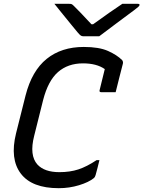

<svg xmlns="http://www.w3.org/2000/svg" viewBox="-20 -966 751 1006"><path d="M288 20Q147 20 89 -56.5Q31 -133 64 -267L114 -466Q147 -595 224.5 -657.5Q302 -720 419 -720Q499 -720 546 -699Q593 -678 620 -651Q626 -643 624 -633Q615 -599 605 -559Q595 -519 586 -483H510Q499 -483 502 -494Q508 -520 515 -547Q522 -574 529 -604Q486 -634 415 -634Q336 -634 284 -588.5Q232 -543 206 -442L159 -254Q133 -152 176 -104Q213 -64 291 -64Q347 -64 391 -78.5Q435 -93 486 -127H501Q496 -106 491 -86.5Q486 -67 481 -49Q478 -38 472 -33Q445 -11 394 4.5Q343 20 288 20ZM500 -776H416Q409 -776 403.5 -779.5Q398 -783 387 -796Q378 -807 356.5 -833Q335 -859 310.5 -889.5Q286 -920 265 -946H341Q352 -946 356 -944Q360 -942 367 -935Q380 -922 403 -898.5Q426 -875 459 -839Q463 -839 468 -839Q516 -874 553.5 -900Q591 -926 621 -946H701Q713 -946 711 -939Q710 -935 705 -930.5Q700 -926 682 -912Q666 -900 641.5 -882Q617 -864 590.5 -844Q564 -824 540 -806Q516 -788 500 -776Z"/></svg>

Font: Recursive Mn Lnr St
Style: Italic
Weight: 400
Italic angle: -15°
Monospace: yes
Version: Version 1.079;hotconv 1.0.112;makeotfexe 2.5.65598; ttfautoh